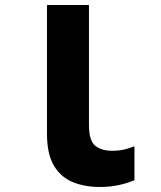

<svg xmlns="http://www.w3.org/2000/svg" viewBox="-20 -734 640 764"><path d="M377 10Q318 10 270.5 -9Q223 -28 195 -74Q167 -120 167 -202V-714H334V-237Q334 -174 359 -154Q384 -134 426 -134Q451 -134 472 -138.5Q493 -143 515 -152V-17Q490 -6 454.5 2Q419 10 377 10Z"/></svg>

Font: Noto Sans Mono ExtraBold
Style: Regular
Weight: 800
Designer: Monotype Design Team
Foundry: Monotype Imaging Inc.
Version: Version 2.014